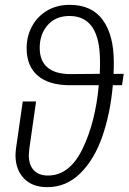

<svg xmlns="http://www.w3.org/2000/svg" viewBox="-20 -762 531 793"><path d="M484 -410H446Q436 -295 403 -199.5Q370 -104 312 -46.5Q254 11 175 11Q113 11 78.5 -25.5Q44 -62 44 -121Q44 -130 46 -148L74 -343H129L101 -147Q99 -129 99 -122Q99 -80 120 -58.5Q141 -37 178 -37Q267 -37 320.5 -146.5Q374 -256 388 -410H269Q182 -410 136 -449.5Q90 -489 90 -563Q90 -611 111.5 -652Q133 -693 173.5 -717.5Q214 -742 268 -742Q359 -742 404.5 -679.5Q450 -617 450 -505Q450 -473 449 -457H491ZM392 -457Q393 -474 393 -509Q393 -696 267 -696Q210 -696 177 -658.5Q144 -621 144 -564Q144 -511 176 -483.5Q208 -456 272 -456Z"/></svg>

Font: Fira Sans Condensed Light
Style: Italic
Weight: 300
Width: 3
Italic angle: -8°
Designer: Carrois Corporate & Edenspiekermann AG
Foundry: Carrois Corporate GbR & Edenspiekermann AG
Version: Version 4.203